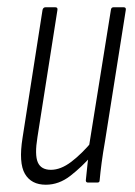

<svg xmlns="http://www.w3.org/2000/svg" viewBox="-20 -502 370 528"><path d="M106 6Q66 6 48.5 -24Q31 -54 42 -123L97 -475Q99 -482 105 -482H132Q139 -482 138 -475L83 -125Q75 -76 84 -55.5Q93 -35 120 -35Q147 -35 176 -57Q205 -79 235 -115L233 -75Q205 -43 173.5 -18.5Q142 6 106 6ZM222 0Q216 0 216 -6Q218 -28 221 -54Q224 -80 227 -97L225 -101L285 -475Q286 -482 292 -482H320Q327 -482 326 -475L269 -115Q263 -81 259.5 -54.5Q256 -28 254 -6Q254 0 248 0Z"/></svg>

Font: Sofia Sans Extra Condensed Light
Style: Italic
Weight: 300
Italic angle: -9°
Version: Version 4.100